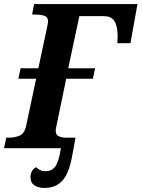

<svg xmlns="http://www.w3.org/2000/svg" viewBox="-42 -734 701 951"><path d="M179 197Q148 197 128.5 184Q109 171 109 144Q109 111 136 94Q146 103 157 108.5Q168 114 184 114Q211 114 227 96.5Q243 79 252 40L260 0H-22L-11 -52H2Q31 -52 55.5 -62.5Q80 -73 88 -113L137 -344H49L60 -396H148L190 -593Q192 -605 194 -613.5Q196 -622 196 -628Q196 -650 177.5 -656Q159 -662 129 -662H117L127 -714H639L604 -520H539Q540 -533 540.5 -545Q541 -557 540 -570Q538 -611 523 -632.5Q508 -654 471 -654H351L296 -396H429L418 -344H286L243 -137Q239 -116 236.5 -105Q234 -94 234 -86Q234 -66 249 -59Q264 -52 289 -52H332L314 46Q298 129 265 163Q232 197 179 197Z"/></svg>

Font: Noto Serif SemiCondensed
Style: Bold Italic
Weight: 700
Width: 4
Italic angle: -12°
Designer: Monotype Design Team
Foundry: Monotype Imaging Inc.
Version: Version 2.014